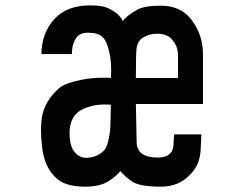

<svg xmlns="http://www.w3.org/2000/svg" viewBox="-20 -701 905 721"><path d="M396.5 -408.2Q387.7 -409.2 369.1 -409.2Q325.2 -409.2 291 -402.3Q228.5 -390.6 206.1 -373Q158.2 -334 141.6 -279.3Q133.8 -251 133.8 -212.9Q133.8 -187.5 138.7 -143.6Q147.5 -76.2 185.5 -38.1Q218.8 0 299.8 0Q359.4 0 393.6 -24.4Q424.8 -46.9 431.6 -58.6Q452.1 -35.2 477.5 -18.6Q505.9 0 584 0Q650.4 0 692.4 -43.9Q730.5 -80.1 733.4 -137.7L736.3 -196.3H633.8L630.9 -150.4Q625 -109.4 572.3 -109.4Q496.1 -109.4 493.2 -164.1Q493.2 -172.9 490.2 -310.5H742.2V-498Q742.2 -570.3 698.2 -627.9Q658.2 -679.7 584 -679.7Q523.4 -679.7 496.1 -665Q459 -644.5 440.4 -622.1Q427.7 -652.3 381.8 -671.9Q363.3 -680.7 320.3 -680.7H311.5Q229.5 -678.7 184.6 -629.9Q135.7 -576.2 135.7 -498H250Q250 -537.1 267.6 -560.5Q281.2 -578.1 308.6 -578.1H312.5Q347.7 -578.1 364.3 -562.5Q381.8 -546.9 390.6 -503.9Q397.5 -476.6 397.5 -435.5Q397.5 -418 396.5 -408.2ZM490.2 -408.2Q490.2 -505.9 493.2 -522.5Q498 -547.9 516.6 -559.6Q540 -574.2 568.4 -574.2H575.2Q609.4 -572.3 625 -553.7Q648.4 -527.3 648.4 -495.1V-408.2ZM396.5 -307.6Q394.5 -213.9 393.6 -210.9Q385.7 -153.3 373 -138.7Q348.6 -110.4 305.7 -108.4H303.7Q274.4 -108.4 255.9 -135.7Q241.2 -158.2 241.2 -200.2Q241.2 -246.1 264.6 -272.5Q285.2 -293 323.2 -302.7Q344.7 -308.6 374 -308.6Q388.7 -308.6 396.5 -307.6Z"/></svg>

Font: OCR-B
Style: Regular
Weight: 400
Version: 1.1